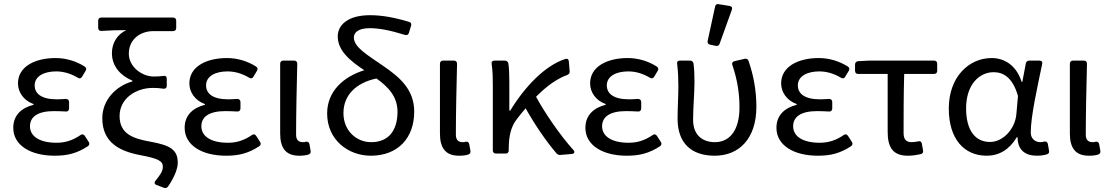

<svg xmlns="http://www.w3.org/2000/svg" viewBox="-20 -763 5518 954"><path d="M45.9 -127.9C45.9 -41 131.8 10.7 252 10.7C314.5 10.7 362.3 -1 416 -36.1C424.8 -42 425.8 -49.8 420.9 -57.6L401.4 -87.9C395.5 -96.7 387.7 -97.7 379.9 -91.8C339.8 -64.5 302.7 -53.7 260.7 -53.7C177.7 -53.7 128.9 -85 128.9 -135.7C128.9 -183.6 168.9 -210.9 248 -210.9C267.6 -210.9 286.1 -210 306.6 -209C317.4 -208 323.2 -214.8 323.2 -224.6V-255.9C323.2 -265.6 317.4 -271.5 306.6 -271.5C291 -270.5 277.3 -269.5 262.7 -269.5C185.5 -269.5 152.3 -297.9 152.3 -338.9C152.3 -384.8 199.2 -408.2 258.8 -408.2C297.9 -408.2 333 -396.5 366.2 -377C375 -371.1 382.8 -373 387.7 -381.8L405.3 -411.1C410.2 -418.9 409.2 -426.8 400.4 -432.6C358.4 -459 308.6 -474.6 255.9 -474.6C156.2 -474.6 69.3 -433.6 69.3 -348.6C69.3 -305.7 96.7 -263.7 146.5 -246.1V-242.2C91.8 -228.5 45.9 -194.3 45.9 -127.9Z M757.8 156.2 793.9 169.9C802.7 173.8 809.6 170.9 815.4 163.1C848.6 115.2 863.3 72.3 863.3 45.9C863.3 -18.6 826.2 -41 729.5 -58.6C640.6 -74.2 574.2 -97.7 574.2 -186.5C574.2 -274.4 656.2 -326.2 739.3 -326.2C757.8 -326.2 773.4 -325.2 792 -322.3C802.7 -321.3 808.6 -326.2 808.6 -336.9V-372.1C808.6 -382.8 802.7 -387.7 791 -385.7C776.4 -383.8 763.7 -382.8 744.1 -382.8C684.6 -382.8 620.1 -431.6 620.1 -496.1C620.1 -568.4 677.7 -608.4 742.2 -608.4H839.8C849.6 -608.4 855.5 -614.3 855.5 -624V-660.2C855.5 -669.9 849.6 -675.8 839.8 -675.8H483.4C473.6 -675.8 467.8 -669.9 467.8 -660.2V-625C467.8 -615.2 473.6 -608.4 484.4 -609.4C533.2 -612.3 559.6 -613.3 607.4 -613.3C562.5 -591.8 536.1 -549.8 536.1 -499C536.1 -433.6 579.1 -386.7 637.7 -362.3V-358.4C556.6 -335.9 488.3 -266.6 488.3 -175.8C488.3 -54.7 574.2 -11.7 676.8 7.8C765.6 24.4 789.1 37.1 789.1 64.5C789.1 87.9 778.3 102.5 752.9 134.8C745.1 143.6 747.1 152.3 757.8 156.2Z M897.5 -127.9C897.5 -41 983.4 10.7 1103.5 10.7C1166 10.7 1213.9 -1 1267.6 -36.1C1276.4 -42 1277.3 -49.8 1272.5 -57.6L1252.9 -87.9C1247.1 -96.7 1239.3 -97.7 1231.4 -91.8C1191.4 -64.5 1154.3 -53.7 1112.3 -53.7C1029.3 -53.7 980.5 -85 980.5 -135.7C980.5 -183.6 1020.5 -210.9 1099.6 -210.9C1119.1 -210.9 1137.7 -210 1158.2 -209C1168.9 -208 1174.8 -214.8 1174.8 -224.6V-255.9C1174.8 -265.6 1168.9 -271.5 1158.2 -271.5C1142.6 -270.5 1128.9 -269.5 1114.3 -269.5C1037.1 -269.5 1003.9 -297.9 1003.9 -338.9C1003.9 -384.8 1050.8 -408.2 1110.4 -408.2C1149.4 -408.2 1184.6 -396.5 1217.8 -377C1226.6 -371.1 1234.4 -373 1239.3 -381.8L1256.8 -411.1C1261.7 -418.9 1260.7 -426.8 1252 -432.6C1210 -459 1160.2 -474.6 1107.4 -474.6C1007.8 -474.6 920.9 -433.6 920.9 -348.6C920.9 -305.7 948.2 -263.7 998 -246.1V-242.2C943.4 -228.5 897.5 -194.3 897.5 -127.9Z M1372.1 -99.6C1372.1 -29.3 1398.4 10.7 1466.8 10.7C1486.3 10.7 1501 8.8 1512.7 4.9C1521.5 2 1525.4 -4.9 1523.4 -13.7L1517.6 -46.9C1515.6 -56.6 1508.8 -60.5 1499 -58.6C1494.1 -56.6 1489.3 -56.6 1485.4 -56.6C1463.9 -56.6 1451.2 -67.4 1451.2 -93.8C1451.2 -197.3 1454.1 -327.1 1457 -446.3C1457 -456.1 1451.2 -461.9 1441.4 -461.9H1387.7C1377.9 -461.9 1372.1 -456.1 1372.1 -446.3Z M1882.8 -436.5C1803.7 -491.2 1738.3 -528.3 1738.3 -577.1C1738.3 -601.6 1760.7 -623 1817.4 -623C1861.3 -623 1916 -613.3 1991.2 -589.8C2002 -586.9 2008.8 -589.8 2011.7 -599.6L2022.5 -634.8C2025.4 -644.5 2022.5 -651.4 2012.7 -654.3C1938.5 -676.8 1875 -687.5 1818.4 -687.5C1707 -687.5 1658.2 -637.7 1658.2 -582C1658.2 -510.7 1720.7 -460 1790 -414.1C1686.5 -381.8 1605.5 -309.6 1605.5 -199.2C1605.5 -67.4 1710.9 10.7 1822.3 10.7C1958 10.7 2038.1 -78.1 2038.1 -208C2038.1 -318.4 1966.8 -378.9 1882.8 -436.5ZM1824.2 -56.6C1752 -56.6 1686.5 -112.3 1686.5 -201.2C1686.5 -289.1 1748 -351.6 1850.6 -373C1909.2 -331.1 1955.1 -283.2 1955.1 -208C1955.1 -116.2 1912.1 -56.6 1824.2 -56.6Z M2166 -99.6C2166 -29.3 2192.4 10.7 2260.7 10.7C2280.3 10.7 2294.9 8.8 2306.6 4.9C2315.4 2 2319.3 -4.9 2317.4 -13.7L2311.5 -46.9C2309.6 -56.6 2302.7 -60.5 2293 -58.6C2288.1 -56.6 2283.2 -56.6 2279.3 -56.6C2257.8 -56.6 2245.1 -67.4 2245.1 -93.8C2245.1 -197.3 2248 -327.1 2251 -446.3C2251 -456.1 2245.1 -461.9 2235.4 -461.9H2181.6C2171.9 -461.9 2166 -456.1 2166 -446.3Z M2829.1 -17.6C2761.7 -92.8 2689.5 -198.2 2643.6 -282.2C2698.2 -337.9 2750 -373 2798.8 -390.6C2807.6 -394.5 2811.5 -400.4 2810.5 -409.2L2806.6 -457C2805.7 -468.8 2798.8 -473.6 2788.1 -469.7C2688.5 -437.5 2587.9 -333 2515.6 -213.9H2510.7V-353.5C2510.7 -387.7 2509.8 -422.9 2505.9 -448.2C2503.9 -457 2497.1 -461.9 2488.3 -461.9H2437.5C2426.8 -461.9 2420.9 -456.1 2422.9 -445.3C2428.7 -408.2 2428.7 -366.2 2428.7 -335V-15.6C2428.7 -5.9 2434.6 0 2444.3 0H2492.2C2502 0 2507.8 -5.9 2507.8 -15.6V-24.4C2507.8 -85 2518.6 -133.8 2547.9 -170.9C2562.5 -190.4 2577.1 -208 2591.8 -224.6C2636.7 -144.5 2695.3 -58.6 2745.1 -1C2751 4.9 2756.8 7.8 2764.6 6.8L2821.3 2C2834 1 2837.9 -7.8 2829.1 -17.6Z M2888.7 -127.9C2888.7 -41 2974.6 10.7 3094.7 10.7C3157.2 10.7 3205.1 -1 3258.8 -36.1C3267.6 -42 3268.6 -49.8 3263.7 -57.6L3244.1 -87.9C3238.3 -96.7 3230.5 -97.7 3222.7 -91.8C3182.6 -64.5 3145.5 -53.7 3103.5 -53.7C3020.5 -53.7 2971.7 -85 2971.7 -135.7C2971.7 -183.6 3011.7 -210.9 3090.8 -210.9C3110.4 -210.9 3128.9 -210 3149.4 -209C3160.2 -208 3166 -214.8 3166 -224.6V-255.9C3166 -265.6 3160.2 -271.5 3149.4 -271.5C3133.8 -270.5 3120.1 -269.5 3105.5 -269.5C3028.3 -269.5 2995.1 -297.9 2995.1 -338.9C2995.1 -384.8 3042 -408.2 3101.6 -408.2C3140.6 -408.2 3175.8 -396.5 3209 -377C3217.8 -371.1 3225.6 -373 3230.5 -381.8L3248 -411.1C3252.9 -418.9 3252 -426.8 3243.2 -432.6C3201.2 -459 3151.4 -474.6 3098.6 -474.6C2999 -474.6 2912.1 -433.6 2912.1 -348.6C2912.1 -305.7 2939.5 -263.7 2989.3 -246.1V-242.2C2934.6 -228.5 2888.7 -194.3 2888.7 -127.9Z M3533.2 -730.5 3496.1 -559.6C3494.1 -548.8 3499 -543 3508.8 -541L3536.1 -535.2C3544.9 -533.2 3552.7 -536.1 3555.7 -545.9L3616.2 -713.9C3620.1 -724.6 3616.2 -731.4 3605.5 -733.4L3550.8 -742.2C3541 -744.1 3535.2 -740.2 3533.2 -730.5ZM3346.7 -172.9C3346.7 -51.8 3415 10.7 3531.2 10.7C3653.3 10.7 3738.3 -75.2 3738.3 -232.4C3738.3 -308.6 3725.6 -384.8 3699.2 -460.9C3696.3 -469.7 3688.5 -472.7 3679.7 -470.7L3628.9 -459C3619.1 -456.1 3615.2 -449.2 3619.1 -439.5C3645.5 -361.3 3654.3 -293.9 3654.3 -229.5C3654.3 -111.3 3602.5 -56.6 3532.2 -56.6C3474.6 -56.6 3423.8 -87.9 3423.8 -168C3423.8 -225.6 3430.7 -302.7 3430.7 -353.5C3430.7 -388.7 3429.7 -419.9 3425.8 -448.2C3423.8 -457 3417 -461.9 3408.2 -461.9H3358.4C3347.7 -461.9 3342.8 -456.1 3344.7 -445.3C3349.6 -404.3 3350.6 -367.2 3350.6 -335C3350.6 -280.3 3346.7 -226.6 3346.7 -172.9Z M3837.9 -127.9C3837.9 -41 3923.8 10.7 4043.9 10.7C4106.4 10.7 4154.3 -1 4208 -36.1C4216.8 -42 4217.8 -49.8 4212.9 -57.6L4193.4 -87.9C4187.5 -96.7 4179.7 -97.7 4171.9 -91.8C4131.8 -64.5 4094.7 -53.7 4052.7 -53.7C3969.7 -53.7 3920.9 -85 3920.9 -135.7C3920.9 -183.6 3960.9 -210.9 4040 -210.9C4059.6 -210.9 4078.1 -210 4098.6 -209C4109.4 -208 4115.2 -214.8 4115.2 -224.6V-255.9C4115.2 -265.6 4109.4 -271.5 4098.6 -271.5C4083 -270.5 4069.3 -269.5 4054.7 -269.5C3977.5 -269.5 3944.3 -297.9 3944.3 -338.9C3944.3 -384.8 3991.2 -408.2 4050.8 -408.2C4089.8 -408.2 4125 -396.5 4158.2 -377C4167 -371.1 4174.8 -373 4179.7 -381.8L4197.3 -411.1C4202.1 -418.9 4201.2 -426.8 4192.4 -432.6C4150.4 -459 4100.6 -474.6 4047.9 -474.6C3948.2 -474.6 3861.3 -433.6 3861.3 -348.6C3861.3 -305.7 3888.7 -263.7 3938.5 -246.1V-242.2C3883.8 -228.5 3837.9 -194.3 3837.9 -127.9Z M4390.6 -108.4C4390.6 -31.2 4416 10.7 4491.2 10.7C4514.6 10.7 4537.1 6.8 4554.7 2.9C4564.5 1 4568.4 -5.9 4566.4 -15.6L4560.5 -48.8C4558.6 -59.6 4551.8 -63.5 4542 -60.5C4531.2 -58.6 4520.5 -56.6 4509.8 -56.6C4482.4 -56.6 4469.7 -70.3 4469.7 -102.5C4469.7 -192.4 4469.7 -293 4472.7 -395.5H4621.1C4630.9 -395.5 4636.7 -401.4 4636.7 -411.1V-446.3C4636.7 -456.1 4630.9 -461.9 4621.1 -461.9H4297.9L4244.1 -459C4234.4 -458 4228.5 -452.1 4228.5 -442.4V-411.1C4228.5 -401.4 4234.4 -395.5 4244.1 -395.5H4390.6Z M4694.3 -223.6C4694.3 -72.3 4770.5 10.7 4882.8 10.7C4944.3 10.7 4995.1 -19.5 5032.2 -81.1H5036.1C5036.1 -17.6 5074.2 10.7 5131.8 10.7C5152.3 10.7 5168.9 7.8 5181.6 3.9C5191.4 1 5194.3 -5.9 5192.4 -14.6L5186.5 -47.9C5184.6 -57.6 5177.7 -61.5 5168 -59.6C5162.1 -57.6 5155.3 -56.6 5149.4 -56.6C5123 -56.6 5101.6 -74.2 5101.6 -104.5C5101.6 -184.6 5133.8 -327.1 5158.2 -444.3C5161.1 -455.1 5155.3 -461.9 5144.5 -461.9H5094.7C5085.9 -461.9 5079.1 -457 5077.1 -448.2L5059.6 -355.5H5056.6C5029.3 -441.4 4967.8 -474.6 4907.2 -474.6C4794.9 -474.6 4694.3 -381.8 4694.3 -223.6ZM5030.3 -198.2C5024.4 -121.1 4962.9 -57.6 4899.4 -57.6C4824.2 -57.6 4780.3 -117.2 4780.3 -224.6C4780.3 -343.8 4846.7 -404.3 4917 -404.3C4961.9 -404.3 5010.7 -381.8 5038.1 -286.1Z M5295.9 -99.6C5295.9 -29.3 5322.3 10.7 5390.6 10.7C5410.2 10.7 5424.8 8.8 5436.5 4.9C5445.3 2 5449.2 -4.9 5447.3 -13.7L5441.4 -46.9C5439.5 -56.6 5432.6 -60.5 5422.9 -58.6C5418 -56.6 5413.1 -56.6 5409.2 -56.6C5387.7 -56.6 5375 -67.4 5375 -93.8C5375 -197.3 5377.9 -327.1 5380.9 -446.3C5380.9 -456.1 5375 -461.9 5365.2 -461.9H5311.5C5301.8 -461.9 5295.9 -456.1 5295.9 -446.3Z"/></svg>

Font: Ed Sans Neue
Style: Regular
Weight: 400
Designer: Stephen Hutchings
Version: Version 1.004;PS 001.004;hotconv 1.0.88;makeotf.lib2.5.64775